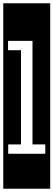

<svg xmlns="http://www.w3.org/2000/svg" viewBox="-32 -937 326 1170"><path d="M-12 213V-917H274V213ZM18 0H244V-57H166V-688H17V-631H96V-57H18Z"/></svg>

Font: Zilla Slab Highlight
Style: Regular
Weight: 400
Designer: Typotheque Type Foundry
Foundry: Typotheque type foundry
Version: Version 1.1; 2017; ttfautohint (v1.6)